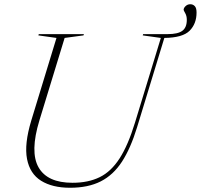

<svg xmlns="http://www.w3.org/2000/svg" viewBox="-20 -876 948 906"><path d="M166 -308Q120.5 -159 162 -86.2Q203.5 -13.5 322 -13.5Q396.5 -13.5 450.5 -40Q504.5 -66.5 544.5 -128.8Q584.5 -191 617 -297.5L739 -697L653.5 -709L655.5 -715H771Q819 -715 840.2 -730.5Q861.5 -746 861.5 -782.5Q861.5 -800.5 854 -813.8Q846.5 -827 846.5 -829.5Q846.5 -838.5 855.8 -847.2Q865 -856 878 -856Q890.5 -856 899 -847.2Q907.5 -838.5 907.5 -817Q907.5 -764 874.8 -731Q842 -698 755.5 -697L626.5 -274.5Q596.5 -176.5 555.8 -113.5Q515 -50.5 455.5 -20.2Q396 10 310.5 10Q227 10 174 -23Q121 -56 107.5 -126Q94 -196 127.5 -307L246.5 -697L161 -709L163 -715H376L374 -709L285 -697Z"/></svg>

Font: Newsreader Display ExtraLight
Style: Italic
Weight: 275
Italic angle: -17°
Designer: Hugues Gentile
Foundry: Production Type
Version: Version 1.001